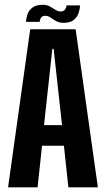

<svg xmlns="http://www.w3.org/2000/svg" viewBox="-20 -800 454 820"><path d="M14.5 0 109 -675H303L398 0H272L253 -177.5H159.5L140.5 0ZM168 -265.5H245L209 -591.5H203.5ZM251.5 -702.5Q233 -702.5 219.8 -710Q206.5 -717.5 195.8 -725Q185 -732.5 174.5 -732.5Q159.5 -732.5 154.5 -723.5Q149.5 -714.5 149.5 -706.5H91.5Q91.5 -721 97 -738Q102.5 -755 118 -767.2Q133.5 -779.5 162.5 -779.5Q180.5 -779.5 193.5 -772.2Q206.5 -765 217.2 -758Q228 -751 239.5 -751Q252.5 -751 258.2 -760Q264 -769 264 -777H322Q321.5 -762.5 316 -745.2Q310.5 -728 295.5 -715.2Q280.5 -702.5 251.5 -702.5Z"/></svg>

Font: Anybody Condensed SemiBold
Style: Regular
Weight: 600
Width: 3
Designer: Tyler Finck
Foundry: Etcetera Type Company
Version: Version 1.010; ttfautohint (v1.8.3) -l 8 -r 50 -G 200 -x 14 